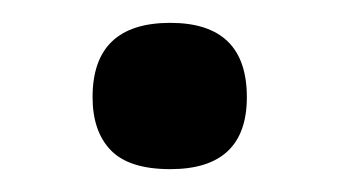

<svg xmlns="http://www.w3.org/2000/svg" viewBox="-20 -138 296 168"><path d="M61 -53Q61 -118 129 -118Q196 -118 196 -53Q196 10 129 10Q93 10 77 -6.5Q61 -23 61 -53Z"/></svg>

Font: Haskoy SemiBold
Style: Regular
Weight: 600
Designer: Ertekin Erdin
Foundry: Ertekin Erdin
Version: Version 1.500; ttfautohint (v1.8.3)